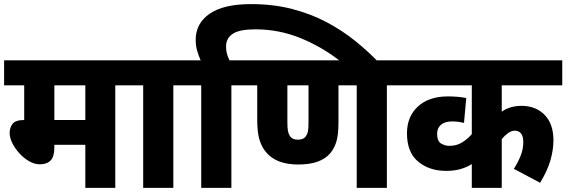

<svg xmlns="http://www.w3.org/2000/svg" viewBox="-20 -916 2761 936"><path d="M542 -500V0H396V-210H245V-197Q245 -153 227 -134Q209 -115 174 -115Q149 -115 123 -129.5Q97 -144 75.5 -167.5Q54 -191 40.5 -217.5Q27 -244 27 -268Q27 -294 41.5 -312.5Q56 -331 98 -331V-500H0V-622H624V-500ZM396 -500H245V-331H396Z M825 -500V0H678V-500H610V-622H907V-500Z M961 -500H893V-622H958Q948 -645 941 -669Q934 -693 934 -722Q934 -802 1002 -849Q1070 -896 1204 -896Q1313 -896 1405 -872Q1497 -848 1573 -807.5Q1649 -767 1711 -717Q1773 -667 1823 -615H1642Q1553 -686 1447 -729.5Q1341 -773 1225 -773Q1148 -773 1115 -751.5Q1082 -730 1082 -689Q1082 -670 1086.5 -653.5Q1091 -637 1099 -622H1190V-500H1108V0H961Z M1866 -500V0H1719V-500H1630V-318Q1630 -259 1620 -226Q1610 -193 1590 -169Q1567 -142 1528.5 -128Q1490 -114 1434 -114Q1327 -114 1277 -174Q1256 -199 1245 -234.5Q1234 -270 1234 -333V-500H1176V-622H1948V-500ZM1432 -235Q1460 -235 1471 -252Q1479 -263 1481.5 -277.5Q1484 -292 1484 -320V-500H1381V-320Q1381 -293 1383.5 -279Q1386 -265 1392 -255Q1404 -235 1432 -235Z M2721 -500H2426V-372Q2447 -386 2470.5 -393Q2494 -400 2523 -400Q2592 -400 2635 -356Q2678 -312 2678 -232Q2678 -185 2663 -133.5Q2648 -82 2613 -25L2485 -93Q2505 -124 2518 -156.5Q2531 -189 2531 -223Q2531 -253 2519.5 -266Q2508 -279 2490 -279Q2473 -279 2456.5 -267Q2440 -255 2426 -238V0H2280V-116Q2252 -99 2222.5 -91Q2193 -83 2155 -83Q2072 -83 2018 -128.5Q1964 -174 1964 -266Q1964 -348 2017.5 -397Q2071 -446 2163 -446Q2215 -446 2253 -438L2242 -317Q2230 -320 2215.5 -322Q2201 -324 2184 -324Q2149 -324 2130 -308Q2111 -292 2111 -264Q2111 -228 2130 -216.5Q2149 -205 2171 -205Q2206 -205 2232.5 -221.5Q2259 -238 2280 -262V-500H1934V-622H2721Z"/></svg>

Font: Noto Sans SemiCondensed ExtraBold
Style: Regular
Weight: 800
Width: 4
Designer: Monotype Design Team
Foundry: Monotype Imaging Inc.
Version: Version 2.013; ttfautohint (v1.8.4.7-5d5b)